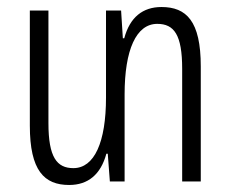

<svg xmlns="http://www.w3.org/2000/svg" viewBox="-20 -517 657 547"><path d="M440 -497C387 -497 350 -468 334 -408H330L325 -487H282V-239C282 -112 249 -38 189 -38C142 -38 118 -69 118 -166V-487H65V-159C65 -31 106 10 177 10C231 10 267 -20 283 -79H287L293 0H335V-248C335 -375 368 -449 428 -449C476 -449 499 -418 499 -321V0H552V-328C552 -457 511 -497 440 -497Z"/></svg>

Font: Noto Sans Armenian ExtraCondensed Light
Style: Regular
Weight: 300
Width: 2
Designer: Monotype Design Team
Foundry: Monotype Imaging Inc.
Version: Version 2.008